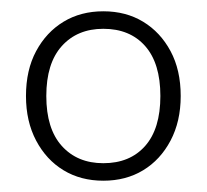

<svg xmlns="http://www.w3.org/2000/svg" viewBox="-20 -733 366 340"><path d="M163 -413Q123 -413 92.5 -431.5Q62 -450 44 -484Q26 -518 26 -563Q26 -609 44 -642.5Q62 -676 92.5 -694.5Q123 -713 163 -713Q203 -713 233.5 -694.5Q264 -676 282 -642.5Q300 -609 300 -563Q300 -518 282 -484Q264 -450 233.5 -431.5Q203 -413 163 -413ZM163 -444Q210 -444 237 -474.5Q264 -505 264 -563Q264 -621 237 -651.5Q210 -682 163 -682Q117 -682 89.5 -651.5Q62 -621 62 -563Q62 -505 89.5 -474.5Q117 -444 163 -444Z"/></svg>

Font: Nunito Sans 12pt ExtraLight 12pt ExtraLight
Style: Regular
Weight: 250
Version: Version 3.101;gftools[0.9.27]